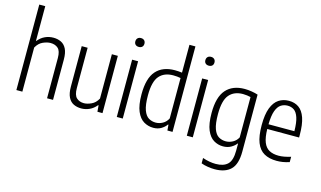

<svg xmlns="http://www.w3.org/2000/svg" viewBox="-113 -1165 2933 1753"><g transform="rotate(15 1354.0 -289.0)"><path d="M67.5 0V-808H124V-480.5H127.5Q156 -515.5 193 -532.5Q230 -549.5 272 -549.5Q312 -549.5 344.2 -534Q376.5 -518.5 395.2 -481.8Q414 -445 414 -380.5V0H357.5V-380Q357.5 -446.5 330.2 -471.2Q303 -496 258.5 -496Q227 -496 188 -479Q149 -462 124 -417V0Z M682 9Q642 9 609.8 -6.2Q577.5 -21.5 558.8 -58.5Q540 -95.5 540 -159.5V-541.5H596V-160.5Q596 -94 623.2 -68.8Q650.5 -43.5 693.5 -43.5Q723.5 -43.5 762.2 -60.8Q801 -78 825 -122.5V-541.5H881.5V0H833.5L828.5 -59.5H824Q795.5 -24.5 758.5 -7.8Q721.5 9 682 9Z M1016.5 0V-541.5H1073V0ZM1044.5 -669.5Q1024.5 -669.5 1013 -680.5Q1001.5 -691.5 1001.5 -710.5Q1001.5 -730 1013 -741.5Q1024.5 -753 1044.5 -753Q1064.5 -753 1076 -741.5Q1087.5 -730 1087.5 -710.5Q1087.5 -691.5 1076 -680.5Q1064.5 -669.5 1044.5 -669.5Z M1362.5 9.5Q1314 9.5 1272.8 -15Q1231.5 -39.5 1206.2 -98.2Q1181 -157 1181 -259.5Q1181 -410.5 1242.5 -480Q1304 -549.5 1420 -549.5Q1452 -549.5 1487 -545V-808H1543.5V0H1495L1490.5 -54H1486Q1468 -28 1436.5 -9.2Q1405 9.5 1362.5 9.5ZM1372.5 -42Q1405.5 -42 1437.5 -59.5Q1469.5 -77 1487 -112V-494Q1455 -500.5 1417 -500.5Q1331.5 -500.5 1285.8 -447.5Q1240 -394.5 1240 -265.5Q1240 -174 1257.8 -125.8Q1275.5 -77.5 1305.5 -59.8Q1335.5 -42 1372.5 -42Z M1678.5 0V-541.5H1735V0ZM1706.5 -669.5Q1686.5 -669.5 1675 -680.5Q1663.5 -691.5 1663.5 -710.5Q1663.5 -730 1675 -741.5Q1686.5 -753 1706.5 -753Q1726.5 -753 1738 -741.5Q1749.5 -730 1749.5 -710.5Q1749.5 -691.5 1738 -680.5Q1726.5 -669.5 1706.5 -669.5Z M2002 230Q1971 230 1936.5 224.5Q1902 219 1874.5 208.5V158Q1908 169.5 1939 175Q1970 180.5 1999 180.5Q2073.5 180.5 2111.2 144Q2149 107.5 2149 15V-51.5H2145.5Q2127.5 -27.5 2095.8 -9.5Q2064 8.5 2021 8.5Q1974 8.5 1933.5 -15.8Q1893 -40 1868 -98.5Q1843 -157 1843 -260Q1843 -410.5 1904.5 -480Q1966 -549.5 2079.5 -549.5Q2111 -549.5 2146.2 -543.8Q2181.5 -538 2205.5 -529.5V8.5Q2205.5 128.5 2153.5 179.2Q2101.5 230 2002 230ZM2034.5 -42.5Q2068 -42.5 2099.8 -59.8Q2131.5 -77 2149 -110V-491.5Q2135.5 -495 2115.2 -497.8Q2095 -500.5 2077 -500.5Q1993 -500.5 1947.5 -447.5Q1902 -394.5 1902 -265.5Q1902 -174.5 1919.5 -126.2Q1937 -78 1967.2 -60.2Q1997.5 -42.5 2034.5 -42.5Z M2529.5 9.5Q2458.5 9.5 2410.2 -17.8Q2362 -45 2337.8 -106.5Q2313.5 -168 2313.5 -271Q2313.5 -372.5 2337.2 -433.8Q2361 -495 2402.5 -522.2Q2444 -549.5 2498 -549.5Q2552 -549.5 2591.2 -522.5Q2630.5 -495.5 2651.8 -434.2Q2673 -373 2673 -270.5V-249.5H2372Q2373.5 -170 2391.8 -124.5Q2410 -79 2445.8 -59.8Q2481.5 -40.5 2534.5 -40.5Q2582.5 -40.5 2648.5 -61V-10.5Q2615 0.5 2586.2 5Q2557.5 9.5 2529.5 9.5ZM2498 -503.5Q2463 -503.5 2435 -485.5Q2407 -467.5 2390.2 -422Q2373.5 -376.5 2372 -294H2616.5Q2615.5 -376.5 2600.2 -422Q2585 -467.5 2558.8 -485.5Q2532.5 -503.5 2498 -503.5Z"/></g></svg>

Font: Encode Sans Cnd Lt
Style: Regular
Weight: 300
Width: 3
Designer: Multiple Designers
Foundry: Impallari Type
Version: Version 3.002; ttfautohint (v1.8.3) -l 8 -r 50 -G 200 -x 14 